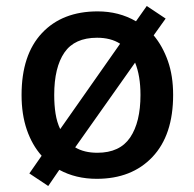

<svg xmlns="http://www.w3.org/2000/svg" viewBox="-20 -587 649 641"><path d="M558 -270Q558 -136 489 -63Q420 10 303 10Q233 10 178 -20L141 34L78 -8L119 -67Q87 -103 69.5 -154Q52 -205 52 -270Q52 -404 120 -476.5Q188 -549 306 -549Q377 -549 434 -516L470 -567L533 -525L493 -469Q523 -433 540.5 -383.5Q558 -334 558 -270ZM161 -270Q161 -236 165.5 -207.5Q170 -179 181 -156L381 -441Q350 -461 304 -461Q229 -461 195 -411.5Q161 -362 161 -270ZM449 -270Q449 -334 431 -378L231 -95Q261 -77 305 -77Q380 -77 414.5 -128Q449 -179 449 -270Z"/></svg>

Font: Noto Sans Tamil Medium
Style: Regular
Weight: 500
Designer: Jelle Bosma - Monotype Design Team
Foundry: Monotype Imaging Inc.
Version: Version 2.004; ttfautohint (v1.8.4.7-5d5b)